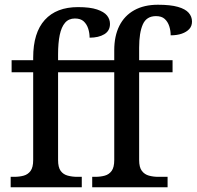

<svg xmlns="http://www.w3.org/2000/svg" viewBox="-20 -790 830 810"><path d="M25 0V-44H40Q62 -44 80 -49Q98 -54 109 -69Q120 -84 120 -115V-485H29V-536H120V-547Q120 -652 169 -706Q218 -760 309 -760Q360 -760 389.5 -750Q419 -740 431.5 -724.5Q444 -709 444 -689Q444 -660 420 -645.5Q396 -631 358 -631Q358 -651 352 -669.5Q346 -688 333 -700Q320 -712 296 -712Q270 -712 254.5 -694Q239 -676 232 -642.5Q225 -609 225 -560V-536H480V-485H225V-115Q225 -84 236 -69Q247 -54 266 -49Q285 -44 305 -44H325V0ZM369 0V-44H382Q404 -44 422 -49Q440 -54 451 -69Q462 -84 462 -115V-485H378V-536H462V-578Q462 -638 483.5 -681Q505 -724 546.5 -747Q588 -770 646 -770Q699 -770 730.5 -761Q762 -752 776 -736Q790 -720 790 -699Q790 -680 778.5 -667.5Q767 -655 747 -648Q727 -641 700 -641Q700 -661 694 -679.5Q688 -698 675 -710Q662 -722 638 -722Q598 -722 582.5 -687Q567 -652 567 -589V-536H708V-485H567V-115Q567 -84 578.5 -69Q590 -54 608.5 -49Q627 -44 647 -44H687V0Z"/></svg>

Font: ET Text
Style: Regular
Weight: 470
Designer: Monotype Design Team
Foundry: Monotype Imaging Inc.
Version: Version 2.009